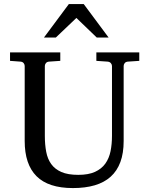

<svg xmlns="http://www.w3.org/2000/svg" viewBox="-20 -936 752 972"><path d="M627 -624Q616.2 -623 611.1 -616.2Q606 -609.4 606 -602.1V-222.2Q606 -160.6 589.4 -115.7Q572.8 -70.8 540.3 -41.5Q507.8 -12.2 459.7 2Q411.6 16.1 349.1 16.1Q225.1 16.1 165 -43.9Q105 -104 105 -222.2V-602.1Q105 -609.4 99.9 -616.2Q94.7 -623 84 -624L30.8 -627.9V-670.9H285.2V-627.9L228 -624Q217.3 -623 212.2 -616.2Q207 -609.4 207 -602.1V-248Q207 -204.1 213.9 -167.7Q220.7 -131.3 239.3 -105.5Q257.8 -79.6 290.8 -65.2Q323.7 -50.8 376 -50.8Q427.7 -50.8 460.9 -65.9Q494.1 -81.1 513.2 -107.7Q532.2 -134.3 539.6 -170.4Q546.9 -206.5 546.9 -248V-602.1Q546.9 -609.4 541.3 -616.2Q535.6 -623 524.9 -624L467.8 -627.9V-670.9H685.1V-627.9ZM469.7 -746.1 366.7 -845.2 262.7 -746.1H202.6L328.6 -915.5H403.8L529.8 -746.1Z"/></svg>

Font: Tagmukay Beta
Style: Regular
Weight: 400
Designer: Peter Martin
Foundry: SIL International
Version: Version 2.000; dev 82b92eM